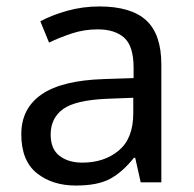

<svg xmlns="http://www.w3.org/2000/svg" viewBox="-20 -565 601 595"><path d="M288 -545Q386 -545 433 -502Q480 -459 480 -365V0H416L399 -76H395Q360 -32 321.5 -11Q283 10 215 10Q142 10 94 -28.5Q46 -67 46 -149Q46 -229 109 -272.5Q172 -316 303 -320L394 -323V-355Q394 -422 365 -448Q336 -474 283 -474Q241 -474 203 -461.5Q165 -449 132 -433L105 -499Q140 -518 188 -531.5Q236 -545 288 -545ZM314 -259Q214 -255 175.5 -227Q137 -199 137 -148Q137 -103 164.5 -82Q192 -61 235 -61Q303 -61 348 -98.5Q393 -136 393 -214V-262Z"/></svg>

Font: Noto Sans Gunjala Gondi Semibold
Style: Regular
Weight: 600
Designer: Ek Type
Foundry: Ek Type
Version: Version 1.004; ttfautohint (v1.8.4.7-5d5b)